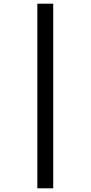

<svg xmlns="http://www.w3.org/2000/svg" viewBox="-20 -783 491 1039"><path d="M182 -763H268V236H182Z"/></svg>

Font: Noto Sans Ethiopic Condensed Medium
Style: Regular
Weight: 500
Width: 3
Designer: Monotype Design Team
Foundry: Monotype Imaging Inc.
Version: Version 2.102; ttfautohint (v1.8.4.7-5d5b)